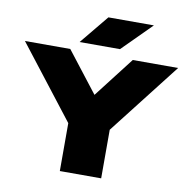

<svg xmlns="http://www.w3.org/2000/svg" viewBox="-101 -1081 1159 1180"><g transform="rotate(10 478.5 -491.0)"><path d="M350 0V-370H608V0ZM0 -750H283L532 -429H425L673 -750H956L562 -244L395 -241ZM480 -982H764L584 -802H332Z"/></g></svg>

Font: Unbounded Black
Style: Regular
Weight: 900
Designer: Luke Prowse, Jean-Baptiste Morizot, Fátima Lázaro, Florian Runge
Foundry: NaN
Version: Version 1.701;gftools[0.9.28.dev5+ged2979d]